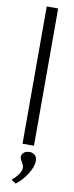

<svg xmlns="http://www.w3.org/2000/svg" viewBox="-101 -741 376 978"><g transform="rotate(10 86.5 -252.0)"><path d="M57.1 0V-710H116.2V0ZM80.1 120.1Q80.1 108.4 70.1 92.8Q60.1 77.1 60.1 66.9Q60.1 53.2 71.3 44.2Q82.5 35.2 100.1 35.2Q117.7 35.2 128.4 45.7Q139.2 56.2 139.2 75.2Q139.2 106 113 145.8Q86.9 185.5 57.1 206.1L34.2 189.9Q80.1 151.4 80.1 120.1Z"/></g></svg>

Font: LT Hoop Light
Style: Regular
Weight: 300
Designer: Daniel Lyons
Foundry: LyonsType
Version: Version 1.000